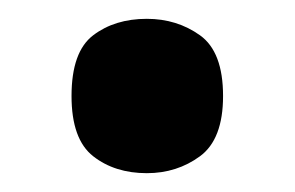

<svg xmlns="http://www.w3.org/2000/svg" viewBox="-20 -176 313 204"><path d="M136 8Q102 8 79 -10Q56 -28 56 -74Q56 -121 79 -138.5Q102 -156 136 -156Q168 -156 192.5 -138.5Q217 -121 217 -74Q217 -28 192.5 -10Q168 8 136 8Z"/></svg>

Font: Noto Serif Bengali ExtraCondensed Black
Style: Regular
Weight: 900
Width: 2
Designer: Juan Bruce, Universal Thirst, Indian Type Foundry and the Monotype Design Team.
Foundry: Monotype Imaging Inc.
Version: Version 2.003; ttfautohint (v1.8.4.7-5d5b)